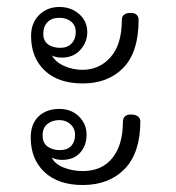

<svg xmlns="http://www.w3.org/2000/svg" viewBox="-20 -566 504 550"><path d="M69 -463Q69 -500 92 -523Q115 -546 150 -546Q184 -546 207 -525.5Q230 -505 230 -474Q230 -445 210 -423Q190 -401 157 -401Q140 -401 129 -407Q139 -388 164 -377Q189 -366 216 -366Q265 -366 297 -402.5Q329 -439 329 -509Q329 -529 355 -529Q366 -529 371.5 -523.5Q377 -518 377 -509Q377 -417 333.5 -372Q290 -327 217 -327Q147 -327 108 -364Q69 -401 69 -463ZM104 -469Q104 -449 117.5 -439Q131 -429 153 -429Q173 -429 185 -441.5Q197 -454 197 -474Q197 -493 184 -504Q171 -515 150 -515Q128 -515 116 -502.5Q104 -490 104 -469ZM382 -219Q382 -128 337 -82Q292 -36 217 -36Q147 -36 107.5 -73Q68 -110 68 -172Q68 -211 90.5 -232.5Q113 -254 150 -254Q184 -254 206 -232.5Q228 -211 228 -180Q228 -149 209.5 -128.5Q191 -108 158 -108Q140 -108 128 -115Q137 -96 162.5 -86Q188 -76 217 -76Q272 -76 302 -113.5Q332 -151 332 -216Q332 -238 355 -238Q368 -238 375 -232.5Q382 -227 382 -219ZM151 -136Q173 -136 184 -148Q195 -160 195 -180Q195 -198 182 -210Q169 -222 150 -222Q130 -222 116 -211Q102 -200 102 -178Q102 -157 116 -146.5Q130 -136 151 -136Z"/></svg>

Font: Mali Light
Style: Regular
Weight: 300
Designer: Kitiyaporn Chalermlarp | Katatrad Aksorn Co.,Ltd.
Foundry: Cadson Demak Co.,Ltd.
Version: Version 1.000; ttfautohint (v1.6)